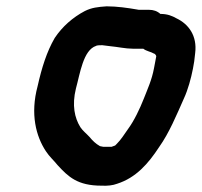

<svg xmlns="http://www.w3.org/2000/svg" viewBox="-20 -544 638 607"><path d="M468 -374H469C470 -373 474 -369 474 -366L467 -329C460 -291 447 -264 435 -233C422 -200 404 -162 384 -135C372 -118 363 -103 349 -89L344 -84L333 -80H306L296 -82C282 -90 273 -99 263 -111C253 -122 242 -130 234 -142C216 -171 207 -211 220 -264C233 -311 243 -386 284 -399L286 -400C291 -401 295 -401 300 -401H304C310 -400 318 -399 328 -398C351 -396 377 -390 400 -390H433C443 -382 456 -381 468 -374ZM487 -500C477 -509 465 -513 451 -513H421C419 -513 417 -513 413 -514C384 -519 350 -524 317 -524C289 -522 270 -520 248 -509C210 -489 177 -460 153 -424C128 -381 112 -330 99 -272C75 -183 94 -113 125 -66C136 -49 150 -37 162 -22C196 15 225 43 301 43C320 44 337 42 350 37C410 18 449 -27 483 -79C515 -124 538 -180 562 -234C574 -260 584 -296 590 -327L594 -350C595 -358 596 -367 597 -376C604 -431 576 -468 538 -486C524 -494 509 -500 487 -500Z"/></svg>

Font: Blanket
Style: BdObl
Weight: 700
Foundry: Cannot Into Space Fonts
Version: Version 0.9